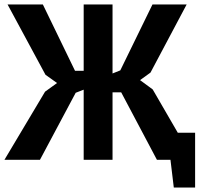

<svg xmlns="http://www.w3.org/2000/svg" viewBox="-27 -720 904 865"><path d="M350 -700H480V-389L515 -403L660 -700H814L651 -393L604 -359L661 -317L774 -122H852V125H756L741 0H680L519 -304H480V0H350V-316L314 -302L153 0H-7L176 -307L230 -346L178 -383L7 -700H166L311 -401H350Z"/></svg>

Font: PT Sans
Style: Bold
Weight: 700
Version: Version 2.003W OFL; ttfautohint (v1.6)